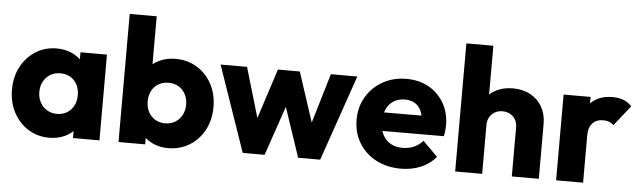

<svg xmlns="http://www.w3.org/2000/svg" viewBox="-47 -900 3613 1084"><g transform="rotate(5 1759.5 -357.5)"><path d="M257 10Q190 10 137.5 -23Q85 -56 54.5 -113Q24 -170 24 -243Q24 -316 54.5 -373Q85 -430 137.5 -463Q190 -496 257 -496Q306 -496 345.5 -477Q385 -458 410 -424.5Q435 -391 438 -348V-138Q435 -95 410.5 -61.5Q386 -28 346 -9Q306 10 257 10ZM288 -128Q337 -128 367 -160.5Q397 -193 397 -243Q397 -277 383.5 -303Q370 -329 345.5 -343.5Q321 -358 289 -358Q257 -358 232.5 -343.5Q208 -329 193.5 -303Q179 -277 179 -243Q179 -210 193 -184Q207 -158 232 -143Q257 -128 288 -128ZM391 0V-131L414 -249L391 -367V-486H541V0Z M929 10Q880 10 839 -10.5Q798 -31 772 -65.5Q746 -100 742 -143V-348Q746 -391 772 -424.5Q798 -458 839 -477Q880 -496 929 -496Q998 -496 1051.5 -463Q1105 -430 1135.5 -373Q1166 -316 1166 -243Q1166 -170 1135.5 -113Q1105 -56 1051.5 -23Q998 10 929 10ZM649 0V-726H802V-367L777 -249L800 -131V0ZM902 -128Q934 -128 958.5 -143Q983 -158 997 -184Q1011 -210 1011 -243Q1011 -277 997 -303Q983 -329 958.5 -343.5Q934 -358 902 -358Q870 -358 845 -343.5Q820 -329 806.5 -303Q793 -277 793 -243Q793 -209 807 -183Q821 -157 845.5 -142.5Q870 -128 902 -128Z M1353 0 1185 -486H1335L1439 -133L1395 -132L1510 -486H1634L1750 -132L1705 -133L1810 -486H1960L1792 0H1667L1554 -336H1592L1477 0Z M2249 11Q2170 11 2108.5 -21.5Q2047 -54 2012 -112Q1977 -170 1977 -243Q1977 -316 2011.5 -373.5Q2046 -431 2105 -464Q2164 -497 2238 -497Q2310 -497 2365 -466Q2420 -435 2451.5 -380Q2483 -325 2483 -254Q2483 -241 2481.5 -226.5Q2480 -212 2476 -193L2057 -192V-297L2411 -298L2345 -254Q2344 -296 2332 -323.5Q2320 -351 2296.5 -365.5Q2273 -380 2239 -380Q2203 -380 2176.5 -363.5Q2150 -347 2135.5 -317Q2121 -287 2121 -244Q2121 -201 2136.5 -170.5Q2152 -140 2180.5 -123.5Q2209 -107 2248 -107Q2284 -107 2313 -119.5Q2342 -132 2364 -157L2448 -73Q2412 -31 2361 -10Q2310 11 2249 11Z M2878 0V-277Q2878 -315 2854.5 -338.5Q2831 -362 2795 -362Q2770 -362 2751 -351.5Q2732 -341 2721 -321.5Q2710 -302 2710 -277L2651 -306Q2651 -363 2675 -406Q2699 -449 2742 -472.5Q2785 -496 2841 -496Q2898 -496 2941 -472.5Q2984 -449 3007.5 -407.5Q3031 -366 3031 -311V0ZM2557 0V-726H2710V0Z M3129 0V-486H3282V0ZM3282 -267 3218 -317Q3237 -402 3282 -449Q3327 -496 3407 -496Q3442 -496 3468.5 -485.5Q3495 -475 3515 -453L3424 -338Q3414 -349 3399 -355Q3384 -361 3365 -361Q3327 -361 3304.5 -337.5Q3282 -314 3282 -267Z"/></g></svg>

Font: Outfit Thin
Style: Bold
Weight: 700
Version: Version 1.100;gftools[0.9.27]